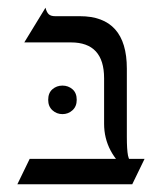

<svg xmlns="http://www.w3.org/2000/svg" viewBox="-20 -476 430 498"><path d="M309 -298V-121Q309 -88 312 -72.5Q315 -57 327 -53L317 -28Q250 -80 250 -155V-273Q250 -366 164 -366H43L98 -456Q101 -444 106.5 -439Q112 -434 123 -434H187Q309 -434 309 -298ZM355 -64 323 2H25L57 -64ZM105 -217Q105 -235 116 -244.5Q127 -254 142 -254Q157 -254 168 -244.5Q179 -235 179 -217Q179 -200 168 -190Q157 -180 142 -180Q127 -180 116 -190Q105 -200 105 -217Z"/></svg>

Font: BellefairVN
Style: Regular
Weight: 400
Designer: Nick Shinn, Liron Lavi Turkenic
Foundry: Shinntype
Version: Version 1.003